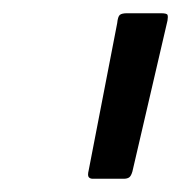

<svg xmlns="http://www.w3.org/2000/svg" viewBox="-20 -727 274 290"><path d="M120 -457Q116 -457 114 -459.5Q112 -462 114 -470L157 -692Q158 -702 161 -704.5Q164 -707 172 -707H223Q232 -707 233 -704.5Q234 -702 233 -696L180 -468Q178 -461 175 -459Q172 -457 167 -457Z"/></svg>

Font: Glory Thin Medium
Style: Italic
Weight: 500
Italic angle: -12°
Version: Version 1.011